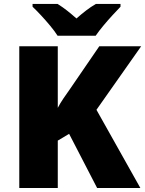

<svg xmlns="http://www.w3.org/2000/svg" viewBox="-20 -947 731 967"><path d="M687 0H469.2L328.1 -272.9L271 -238.8V0H77.1V-713.9H271V-403.8Q283.2 -427.2 299.1 -450.7Q314.9 -474.1 330.1 -495.1L480 -713.9H690.9L465.8 -394ZM270 -767.1Q255.4 -790 232.9 -817.1Q210.4 -844.2 186.8 -869.6Q163.1 -895 144 -913.1V-927.2H270Q296.4 -910.6 317.6 -893.8Q338.9 -877 365.2 -854Q391.1 -877 414.1 -894.5Q437 -912.1 462.9 -927.2H586.9V-913.1Q570.3 -896 546.9 -870.6Q523.4 -845.2 500.5 -817.6Q477.5 -790 461.9 -767.1Z"/></svg>

Font: Open Sans ExtraBold
Style: Regular
Weight: 800
Designer: Monotype Design Team
Foundry: Monotype Imaging Inc.
Version: Version 3.003; ttfautohint (v1.8.4)